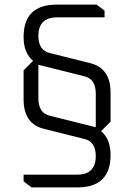

<svg xmlns="http://www.w3.org/2000/svg" viewBox="-20 -710 579 830"><path d="M82 45H313Q394 45 394 -35Q394 -97 346 -109L170 -153Q82 -175 82 -280V-406L123 -447Q82 -481 82 -550Q82 -690 225 -690H398L432 -664V-635H227Q146 -635 146 -555Q146 -493 194 -481L370 -437Q458 -415 458 -310V-184L417 -143Q458 -109 458 -40Q458 100 315 100H116L82 74ZM146 -285Q146 -222 194 -210L394 -160V-305Q394 -368 346 -380L146 -430Z"/></svg>

Font: Oxanium Light
Style: Regular
Weight: 300
Designer: Severin Meyer
Version: Version 1.000